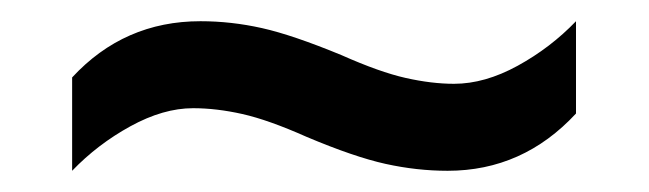

<svg xmlns="http://www.w3.org/2000/svg" viewBox="-20 -443 612 181"><path d="M269 -314Q233 -330 208.5 -335.5Q184 -341 162 -341Q134 -341 103 -324Q72 -307 48 -282V-370Q97 -423 169 -423Q198 -423 227 -416.5Q256 -410 302 -391Q338 -375 362.5 -369.5Q387 -364 408 -364Q437 -364 468 -381Q499 -398 523 -423V-336Q473 -282 402 -282Q373 -282 343.5 -288.5Q314 -295 269 -314Z"/></svg>

Font: Noto Sans Tai Tham Medium
Style: Regular
Weight: 500
Designer: Monotype Design Team 2013. Revised by David WIlliams 2020
Foundry: Monotype Imaging Inc.
Version: Version 2.002; ttfautohint (v1.8.4.7-5d5b)